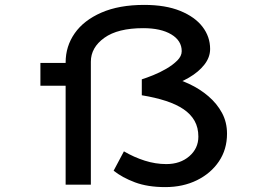

<svg xmlns="http://www.w3.org/2000/svg" viewBox="-20 -754 1067 784"><path d="M655 10Q583 10 531 -9.5Q479 -29 444 -57L486 -136Q527 -112 571 -98Q615 -84 659 -84Q716 -84 753 -116Q790 -148 790 -196Q790 -233 774.5 -260.5Q759 -288 729.5 -308Q700 -328 657 -342Q614 -356 559 -365V-430Q578 -436 605.5 -447Q633 -458 659.5 -473.5Q686 -489 704 -507Q722 -525 722 -545Q722 -588 679.5 -613.5Q637 -639 565 -639Q461 -639 406 -599.5Q351 -560 351 -502V0H248V-499Q248 -565 285 -618Q322 -671 394 -702.5Q466 -734 569 -734Q656 -734 716 -709.5Q776 -685 807 -644.5Q838 -604 838 -554Q838 -520 814.5 -490Q791 -460 751.5 -437Q712 -414 664 -399L662 -443Q708 -432 752 -411.5Q796 -391 831 -361Q866 -331 886.5 -293Q907 -255 907 -208Q907 -144 874 -95Q841 -46 784 -18Q727 10 655 10ZM145 -404V-497H325V-404Z"/></svg>

Font: Lexend Zetta
Style: Regular
Weight: 400
Designer: Bonnie Shaver-Troup, Thomas Jockin
Foundry: Lexend
Version: Version 1.007